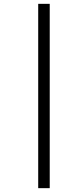

<svg xmlns="http://www.w3.org/2000/svg" viewBox="-20 -889 427 1000"><path d="M179 -869H239V91H179Z"/></svg>

Font: Merriweather 96pt Medium
Style: Italic
Weight: 500
Italic angle: -7.8°
Version: Version 2.101